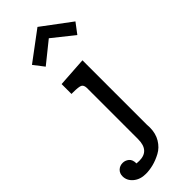

<svg xmlns="http://www.w3.org/2000/svg" viewBox="-355 -809 1040 1040"><g transform="rotate(-45 165.5 -289.0)"><path d="M-41 120.1Q-41 97.2 -26.1 83Q-11.2 68.8 11.2 68.8Q30.3 68.8 46.1 81.5Q62 94.2 62 124Q65.9 124 73 124.5Q80.1 125 83 125Q161.1 125 161.1 37.1V-356Q160.2 -377.9 147.5 -384.5Q134.8 -391.1 90.8 -391.1H79.1V-466.8L250 -478V15.1Q250 18.1 250.5 25.6Q251 33.2 251 37.1Q251 83 230.5 116.9Q210 150.9 178 168Q146 185.1 116 192.6Q85.9 200.2 58.1 200.2Q15.1 200.2 -12.9 176.8Q-41 153.3 -41 120.1ZM39.1 -653.8 205.1 -777.8H206.1L372.1 -653.8L327.1 -594.2L206.1 -690.9H205.1L85 -594.2Z"/></g></svg>

Font: CMU Concrete
Style: Bold
Weight: 700
Version: Version 0.7.0